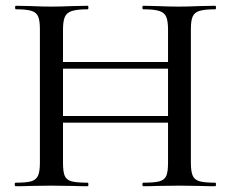

<svg xmlns="http://www.w3.org/2000/svg" viewBox="-20 -645 801 665"><path d="M562 -243.2V-407.2H198.2V-243.2ZM726.1 0Q692.9 0 672.9 -1L602.1 -2L522.9 -1Q505.9 0 476.1 0Q473.1 0 473.1 -6.1Q473.1 -12.2 476.1 -12.2Q515.1 -12.2 532.5 -17.1Q549.8 -22 555.9 -35.9Q562 -49.8 562 -81.1V-220.2H198.2V-81.1Q198.2 -50.3 204.1 -36.1Q210 -22 227.5 -17.1Q245.1 -12.2 284.2 -12.2Q286.1 -12.2 286.1 -6.1Q286.1 0 284.2 0Q251 0 232.9 -1L155.8 -2L85 -1Q65.9 0 34.2 0Q31.2 0 31 -6.1Q30.8 -12.2 34.2 -12.2Q71.3 -12.2 88.1 -17.1Q105 -22 111.6 -36.4Q118.2 -50.8 118.2 -81.1V-543.9Q118.2 -573.7 112.1 -587.9Q106 -602.1 88.9 -607.4Q71.8 -612.8 35.2 -612.8Q32.2 -612.8 32.2 -618.9Q32.2 -625 35.2 -625L85.9 -624Q127.9 -622.1 157.2 -622.1Q186.5 -622.1 232.9 -624L284.2 -625Q286.1 -625 286.1 -618.9Q286.1 -612.8 284.2 -612.8Q247.1 -612.8 229 -606.9Q210.9 -601.1 204.6 -586.4Q198.2 -571.8 198.2 -542V-430.2H562V-542Q562 -571.8 555.9 -586.4Q549.8 -601.1 532 -606.9Q514.2 -612.8 476.1 -612.8Q473.1 -612.8 473.1 -618.9Q473.1 -625 476.1 -625L522.9 -624Q568.4 -622.1 598.6 -622.1Q628.9 -622.1 672.9 -624L726.1 -625Q728 -625 728 -618.9Q728 -612.8 726.1 -612.8Q689 -612.8 671.4 -607.4Q653.8 -602.1 647.5 -588.1Q641.1 -574.2 641.1 -543.9V-81.1Q641.1 -51.3 647.5 -36.6Q653.8 -22 671.4 -17.1Q689 -12.2 726.1 -12.2Q728 -12.2 728 -6.1Q728 0 726.1 0Z"/></svg>

Font: Cormorant-Medium
Style: Regular
Weight: 500
Designer: Christian Thalmann (Catharsis Fonts)
Version: Version 3.000